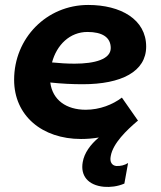

<svg xmlns="http://www.w3.org/2000/svg" viewBox="-20 -549 649 775"><path d="M307 12C331 12 356 10 379 6C345 34 320 69 314 105C304 160 335 199 400 205C425 207 454 204 482 192L497 109C483 118 466 122 449 121C432 119 422 105 427 81C436 29 492 -24 533 -59L537 -62L472 -155C435 -127 383 -106 326 -106C248 -106 192 -145 183 -216C229 -211 273 -209 314 -209C470 -209 570 -260 570 -361C570 -471 467 -529 336 -529C168 -529 37 -395 37 -227C37 -82 150 12 307 12ZM190 -297C209 -368 262 -420 333 -420C392 -420 427 -399 427 -355C427 -310 363 -292 281 -292C251 -292 219 -294 190 -297Z"/></svg>

Font: Fixel Display 20240404
Style: Bold Italic
Weight: 700
Italic angle: -10°
Designer: AlfaBravo + MacPaw
Foundry: Kyrylo Tkachov, Marchela Mozhyna, Serhii Makarenko, Maria Weinstein, Zakhar Kryvoshyya
Version: Version 1.211;Glyphs 3.2 (3225)